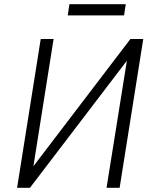

<svg xmlns="http://www.w3.org/2000/svg" viewBox="-20 -890 725 910"><path d="M61 0 173 -705H234L138 -100L136 -99L598 -705H659L547 0H485L582 -606L585 -607L122 0ZM301 -817 309 -870H576L568 -817Z"/></svg>

Font: Nunito Sans 7pt Condensed Light
Style: Italic
Weight: 300
Width: 3
Italic angle: -9°
Designer: Vernon Adams
Foundry: Vernon Adams
Version: Version 3.101;gftools[0.9.27]